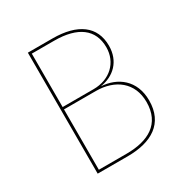

<svg xmlns="http://www.w3.org/2000/svg" viewBox="-158 -809 901 936"><g transform="rotate(-30 292.0 -340.5)"><path d="M351.4 -360.9C428.1 -372.1 485.3 -425.4 485.3 -513C485.3 -622 406 -680.9 264 -680.9H125.7V0H294.3C429.9 0 521.6 -55 521.6 -183.9C521.6 -298.3 442.7 -355.9 351.4 -360.9ZM266.3 -667.3C398.7 -667.3 470.4 -613.6 470.4 -512.6C470.4 -427.7 406.7 -366.6 314.1 -366.6H140.1V-667.3ZM295.3 -13.6H140.1V-353.4H319.1C427.4 -353.4 506.7 -293.3 506.7 -183.9C506.7 -61 419.3 -13.6 295.3 -13.6Z"/></g></svg>

Font: Fira Sans Hair
Style: Regular
Weight: 100
Designer: bBox Type GmbH & Carrois Corporate GbR & Edenspiekermann AG
Foundry: bBox Type GmbH & Carrois Corporate GbR & Edenspiekermann AG
Version: Version 4.300;PS 004.300;hotconv 1.0.88;makeotf.lib2.5.64775